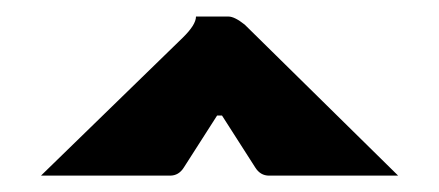

<svg xmlns="http://www.w3.org/2000/svg" viewBox="-20 -514 528 231"><path d="M29.3 -302.7 199.5 -468.3Q215.8 -484.1 215.8 -494.1H254.9Q262.2 -494.1 274.4 -484.4L459 -302.7H303.7Q293.2 -302.7 287.1 -312.5L247.1 -375H241.2L201.2 -312.5Q195.1 -302.7 184.6 -302.7Z"/></svg>

Font: Agreloy
Style: Medium
Weight: 400
Designer: gluk
Foundry: gluk
Version: Version 0.27